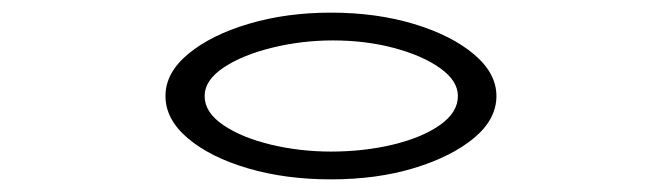

<svg xmlns="http://www.w3.org/2000/svg" viewBox="-20 -650 1040 304"><path d="M504 -366Q432 -366 372.5 -383.5Q313 -401 277.5 -431Q242 -461 242 -498Q242 -535 278.5 -565Q315 -595 374.5 -612.5Q434 -630 504 -630Q576 -630 635.5 -612Q695 -594 730.5 -564Q766 -534 766 -498Q766 -461 730.5 -431.5Q695 -402 636 -384Q577 -366 504 -366ZM504 -410Q556 -410 602 -421Q648 -432 676.5 -452Q705 -472 705 -498Q705 -522 677 -542Q649 -562 604 -574Q559 -586 507 -586Q458 -586 411 -574.5Q364 -563 334 -543Q304 -523 304 -498Q304 -472 333.5 -452Q363 -432 409 -421Q455 -410 504 -410Z"/></svg>

Font: Inconsolata UltraExpanded Light
Style: Regular
Weight: 300
Width: 9
Monospace: yes
Designer: Raph Levien, Cyreal, Brenton Simpson
Foundry: Raph Levien, Cyreal, Google
Version: Version 3.001; ttfautohint (v1.8.2.53-6de2)